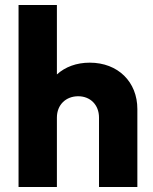

<svg xmlns="http://www.w3.org/2000/svg" viewBox="-20 -746 612 766"><path d="M375 -277V0H528V-311C528 -419 451 -496 338 -496C285 -496 240 -479 207 -449V-726H54V0H207V-277C207 -328 243 -362 292 -362C340 -362 375 -328 375 -277Z"/></svg>

Font: MV Cash
Style: Bold
Weight: 700
Designer: Rodrigo Fuenzalida
Foundry: fragTYPE
Version: Version 1.100;Glyphs 3.1.2 (3151)